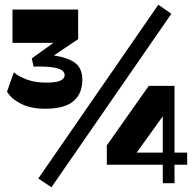

<svg xmlns="http://www.w3.org/2000/svg" viewBox="-20 -770 810 807"><path d="M169.5 -313Q109 -313 67.7 -334.1Q26.5 -355.3 9.5 -385L38.2 -466Q58.2 -448.5 94.2 -435.2Q130.2 -422 180.7 -422.7Q220.2 -423.5 236 -432.2Q251.8 -441 251.8 -454.2Q251.8 -466.3 240.3 -474.6Q228.8 -483 200.5 -487.1Q172.2 -491.3 121.2 -490L113.5 -524.5L221 -601.8L220.5 -589.8H32.5V-730H308.5V-605.5L174 -515L172.7 -540.3Q243.2 -535.8 284.6 -513Q326 -490.3 326 -435.5Q326 -375.5 288.2 -344.3Q250.5 -313 169.5 -313ZM141 -19.7 645.5 -750.2 700.2 -712 196.2 17.2ZM664.2 0V-323.3L691.2 -318.8L546.2 -117.2L528 -128.5H766.7V-77.5H429V-159L605.2 -409H713.5V0Z"/></svg>

Font: Savate ExtraLight
Style: Regular
Weight: 200
Designer: Max Esnée
Foundry: Plomb Type
Version: Version 2.000